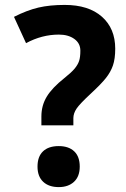

<svg xmlns="http://www.w3.org/2000/svg" viewBox="-20 -744 509 777"><path d="M36.6 -675.8Q89.4 -702.6 135.5 -713.4Q181.6 -724.1 241.7 -724.1Q338.4 -724.1 392.3 -676.5Q446.3 -628.9 446.3 -546.9Q446.3 -505.9 437 -479Q427.7 -452.1 408.4 -428Q389.2 -403.8 348.6 -366.2Q303.2 -324.2 290 -304.7Q276.9 -285.2 276.9 -266.1V-236.8H147.5V-272.9Q147.5 -316.9 169.2 -352.8Q190.9 -388.7 240.7 -428.2Q269 -450.7 282 -466.3Q294.9 -481.9 300 -497.1Q305.2 -512.2 305.2 -539.1Q305.2 -568.8 280.8 -586.4Q256.3 -604 218.3 -604Q149.4 -604 85.4 -569.3ZM217.8 -152.8Q257.8 -152.8 280.3 -131.6Q302.7 -110.4 302.7 -69.8Q302.7 -29.8 279.5 -8.3Q256.3 13.2 217.8 13.2Q177.7 13.2 154.8 -8.3Q131.8 -29.8 131.8 -69.8Q131.8 -110.4 154.1 -131.6Q176.3 -152.8 217.8 -152.8Z"/></svg>

Font: Droid Sans Tamil
Style: Bold
Weight: 700
Designer: Jelle Bosma
Foundry: Monotype Imaging Inc.
Version: Version 1.00